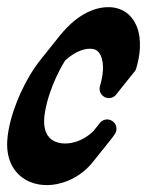

<svg xmlns="http://www.w3.org/2000/svg" viewBox="-63 -530 419 548"><path d="M257 -185C244.7 -192.8 228.5 -189.2 220.6 -177.1C219.4 -175.8 218.3 -174.5 217.3 -173C216.1 -171.7 215 -170.4 214.1 -168.9C212.9 -167.7 211.8 -166.3 210.8 -164.8C209.6 -163.6 208.5 -162.2 207.5 -160.7C206.3 -159.5 205.3 -158.2 204.3 -156.7C204.2 -156.6 204.1 -156.5 204.1 -156.5C204 -156.4 204 -156.4 204 -156.4C189.5 -141.8 171.4 -130.6 151.9 -124.9C138.1 -120.6 123.7 -119.4 110.7 -121.3C97.7 -123.3 86.4 -128.4 78.7 -136.6C74.7 -140.6 71.4 -145.3 69.1 -150.9C67.6 -153.5 67 -156.7 65.9 -159.6C65.3 -162.9 64.2 -165.9 63.9 -169.4L63.3 -174.5L63.1 -179.8C62.8 -183.3 63.1 -187 63.1 -190.7C63.7 -198.3 64.5 -206.1 66.1 -214C71.8 -245.9 83.1 -278.3 97 -308.9C104.7 -325.6 113.3 -341.8 122.9 -357.3C136.8 -370 151.9 -380.2 167.6 -385.9C174.1 -388.4 180.7 -389.7 187.2 -390.6C194 -391 199.7 -391.1 204.3 -389.8C213.5 -387.4 220 -381.6 224.9 -370.6C229.8 -359.9 231.4 -345.3 230.8 -330.4C230 -315.3 226.9 -299.7 222.3 -284.2L222.3 -284.1L222.3 -284.1C218.1 -270 226.2 -255.2 240.3 -251C251.9 -247.6 263.8 -252.5 270.1 -262.1C271.3 -263.4 272.4 -264.7 273.3 -266.2C274.6 -267.5 275.6 -268.8 276.6 -270.3C277.8 -271.6 278.9 -272.9 279.9 -274.4C281.1 -275.6 282.2 -277 283.2 -278.5C284.4 -279.7 285.5 -281.1 286.4 -282.6C287.7 -283.8 288.7 -285.2 289.7 -286.7C290.9 -287.9 292 -289.3 293 -290.8C294.2 -292 295.3 -293.4 296.2 -294.9C297.5 -296.1 298.6 -297.5 299.5 -298.9C300.7 -300.2 301.8 -301.5 302.8 -303C304 -304.3 305.1 -305.6 306.1 -307.1C307.3 -308.4 308.4 -309.7 309.3 -311.2C310.6 -312.5 311.7 -313.8 312.6 -315.3C313.8 -316.5 314.9 -317.9 315.9 -319.4C317.1 -320.6 318.2 -322 319.2 -323.5C322.1 -326.5 324.5 -330.2 325.7 -334.5C331.3 -353.1 335.3 -372.6 336.3 -393.2C337.1 -413.7 335.6 -435.5 326.1 -457.5C321.3 -468.4 314.3 -479.2 304.5 -488.2C294.8 -497.1 282.5 -503.7 269.9 -506.8C263.7 -508.4 257.4 -509.3 251.3 -509.5C245 -510 239.8 -509.2 234 -509C222.9 -507.6 211.9 -505.2 201.8 -501.4C181.4 -493.9 163.7 -482.6 148.2 -469.9C132.8 -457 119.4 -442.8 107.3 -427.8C106.7 -427 106.1 -426.2 105.4 -425.4C105 -424.8 104.5 -424.3 104 -423.7C103.4 -422.9 102.8 -422.1 102.2 -421.3C101.7 -420.7 101.2 -420.2 100.8 -419.6C100.1 -418.8 99.5 -418 98.9 -417.2C98.4 -416.6 97.9 -416.1 97.5 -415.5C96.9 -414.7 96.3 -413.9 95.6 -413.1C95.2 -412.6 94.7 -412 94.2 -411.4C93.6 -410.6 93 -409.8 92.4 -409C91.9 -408.5 91.4 -407.9 90.9 -407.3C90.3 -406.5 89.7 -405.7 89.1 -404.9C88.6 -404.4 88.1 -403.8 87.7 -403.3C87 -402.5 86.4 -401.6 85.8 -400.8C85.4 -400.3 84.9 -399.7 84.4 -399.2C83.8 -398.4 83.2 -397.6 82.6 -396.8C82.1 -396.2 81.6 -395.6 81.1 -395.1C80.5 -394.3 79.9 -393.5 79.3 -392.7C78.8 -392.1 78.3 -391.6 77.9 -391C77.2 -390.2 76.6 -389.4 76 -388.6C75.5 -388 75.1 -387.5 74.6 -386.9C74 -386.1 73.4 -385.3 72.7 -384.5C72.3 -383.9 71.8 -383.4 71.3 -382.8C70.7 -382 70.1 -381.2 69.5 -380.4C69 -379.8 68.5 -379.3 68.1 -378.7C67.4 -377.9 66.8 -377.1 66.2 -376.3C65.7 -375.7 65.2 -375.2 64.8 -374.6C64.1 -373.8 63.6 -373 62.9 -372.2C62.5 -371.7 62 -371.1 61.5 -370.5C60.9 -369.7 60.3 -368.9 59.7 -368.1C59.2 -367.6 58.7 -367 58.2 -366.5C57.6 -365.7 57 -364.8 56.4 -364C55.9 -363.5 55.4 -362.9 55 -362.4C30.9 -332.3 11.9 -299.7 -3.7 -265.7C-19.2 -231.5 -31.7 -196.2 -38.7 -157.9C-40.5 -148.4 -41.6 -138.5 -42.3 -128.3C-42.5 -123.1 -42.8 -118 -42.5 -112.6L-42.1 -104.6L-41.1 -96.4C-40.6 -91 -39 -85.4 -37.8 -80C-35.9 -74.5 -34.5 -69 -31.8 -63.7C-27.1 -52.9 -20.3 -42.6 -11.7 -34C-3.3 -25.3 6.8 -18.1 17.5 -13.1C28.2 -8.1 39.3 -4.9 50.5 -3.2C72.7 0 94.6 -2.3 114.8 -8.4C150.6 -19.1 182.3 -41.3 204.8 -71.1C205.9 -72.5 207.1 -73.8 208.1 -75.2C209.2 -76.6 210.3 -77.9 211.4 -79.3C212.5 -80.7 213.6 -82 214.7 -83.4C215.7 -84.7 216.9 -86.1 217.9 -87.5C219 -88.8 220.1 -90.2 221.2 -91.6C222.3 -92.9 223.4 -94.3 224.5 -95.7C225.6 -97 226.7 -98.4 227.7 -99.7C228.8 -101.1 230 -102.4 231 -103.8C232.1 -105.2 233.2 -106.5 234.3 -107.9C235.4 -109.3 236.5 -110.6 237.6 -112C238.7 -113.4 239.8 -114.7 240.8 -116.1C241.9 -117.5 243 -118.8 244.1 -120.2C245.2 -121.6 246.3 -122.9 247.4 -124.3C248.5 -125.7 249.6 -127 250.6 -128.4C251.7 -129.7 252.9 -131.1 253.9 -132.5C258 -137.5 261.9 -142.8 265.4 -148.3L265.4 -148.3C273.3 -160.8 269.5 -177.2 257 -185Z"/></svg>

Font: Ambarawa
Style: Script
Weight: 500
Foundry: Ekosamp
Version: Version 1.001;